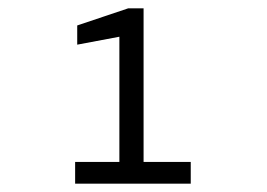

<svg xmlns="http://www.w3.org/2000/svg" viewBox="-20 -720 640 460"><path d="M160 -280V-332H266V-632L165 -613V-659L287 -700H324V-332H437V-280Z"/></svg>

Font: DM Mono Light
Style: Regular
Weight: 300
Designer: Colophon Foundry
Foundry: Colophon Foundry
Version: Version 1.000; ttfautohint (v1.8.2.53-6de2)